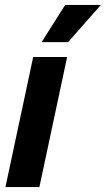

<svg xmlns="http://www.w3.org/2000/svg" viewBox="-20 -755 427 775"><path d="M2 0 114 -525H251L139 0ZM148 -585 243 -735H387L255 -585Z"/></svg>

Font: Radio Canada Condensed
Style: Bold Italic
Weight: 700
Width: 3
Italic angle: -12°
Designer: Charles Daoud, Etienne Aubert Bonn, Alexandre Saumier Demers, Jacques Le Bailly
Foundry: Radio-Canada
Version: Version 2.104; ttfautohint (v1.8.4.7-5d5b);gftools[0.9.28.de